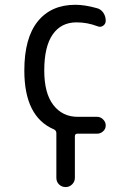

<svg xmlns="http://www.w3.org/2000/svg" viewBox="-20 -550 540 790"><path d="M202.1 -17.6Q80.1 -69.3 80.1 -259.8Q80.1 -393.6 135.3 -461.9Q190.4 -530.3 290 -530.3Q329.1 -530.3 377.9 -516.6Q394.5 -512.7 404.8 -498Q415 -483.4 415 -464.8Q415 -451.2 403.8 -443.8Q392.6 -436.5 379.9 -442.4Q338.9 -458 294.9 -458Q231.4 -458 196.8 -408.2Q162.1 -358.4 162.1 -259.8Q162.1 -166 199.7 -117.7Q237.3 -69.3 299.8 -69.3H379.9Q393.6 -69.3 404.3 -58.6Q415 -47.9 415 -33.7Q415 -19.5 404.3 -9.8Q393.6 0 379.9 0H298.8Q288.1 0 288.1 10.7V181.6Q288.1 197.3 276.9 208.5Q265.6 219.7 250 219.7Q234.4 219.7 223.1 209Q211.9 198.2 211.9 181.6V-2Q211.9 -12.7 202.1 -17.6Z"/></svg>

Font: Rounded-X Mgen+ 2m regular
Style: Regular
Weight: 400
Designer: [Source Han Sans]
Ryoko NISHIZUKA  (kana & ideographs); Paul D. Hunt (Latin, Greek & Cyrillic); Wenlong ZHANG  (bopomofo
Version: Version 1.059.20150602